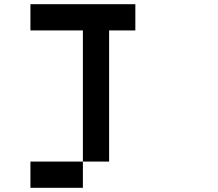

<svg xmlns="http://www.w3.org/2000/svg" viewBox="-20 -895 1040 915"><path d="M125 -875H625V-750H500V-125H375V-750H125ZM375 -125V0H125V-125Z"/></svg>

Font: Dogica
Style: Regular
Weight: 400
Monospace: yes
Designer: Roberto Mocci
Version: Version 001.012